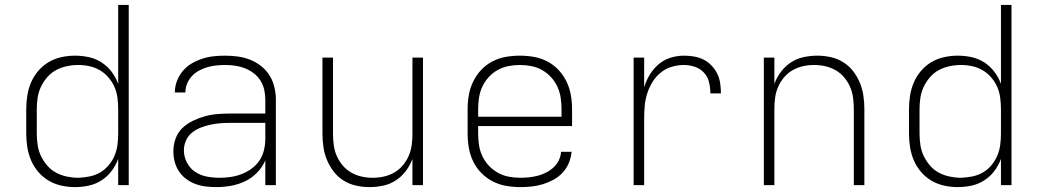

<svg xmlns="http://www.w3.org/2000/svg" viewBox="-20 -755 4240 783"><path d="M286 8Q258 8 230.5 2Q203 -4 179 -18Q155 -32 136.5 -53.5Q118 -75 107 -100.5Q96 -126 91.5 -154Q87 -182 87 -210V-310Q87 -338 91.5 -366Q96 -394 107 -419.5Q118 -445 136.5 -466.5Q155 -488 179 -502Q203 -516 230.5 -522Q258 -528 286 -528Q314 -528 342 -522Q370 -516 394 -500.5Q418 -485 435 -462.5Q452 -440 462 -413V-735H505V0H462V-107Q452 -80 435 -57.5Q418 -35 394 -19.5Q370 -4 342 2Q314 8 286 8ZM299 -30Q299 -30 299.5 -30Q300 -30 300 -30Q323 -31 345.5 -35.5Q368 -40 388 -51.5Q408 -63 423 -81Q438 -99 447 -120Q456 -141 459 -164Q462 -187 462 -210V-310Q462 -333 459 -356Q456 -379 447 -400Q438 -421 422.5 -439Q407 -457 387.5 -468.5Q368 -480 345 -485Q322 -490 299 -490Q276 -490 252.5 -485Q229 -480 208.5 -469Q188 -458 172.5 -440Q157 -422 147 -401Q137 -380 133.5 -356.5Q130 -333 130 -310V-210Q130 -187 133.5 -163.5Q137 -140 147 -119Q157 -98 172.5 -80Q188 -62 208.5 -51Q229 -40 252.5 -35Q276 -30 299 -30Z M863 8Q841 8 819.5 5.5Q798 3 777.5 -4.5Q757 -12 739.5 -25Q722 -38 710 -56Q698 -74 692.5 -95Q687 -116 687 -138Q687 -164 696 -189.5Q705 -215 724 -233Q743 -251 767 -262.5Q791 -274 816.5 -281Q842 -288 868 -290Q894 -292 920 -292H1062V-348Q1062 -369 1057.5 -389Q1053 -409 1042 -426.5Q1031 -444 1014.5 -456.5Q998 -469 979 -476.5Q960 -484 939.5 -487Q919 -490 898 -490Q880 -490 861.5 -488Q843 -486 825.5 -481Q808 -476 791.5 -467Q775 -458 762.5 -444.5Q750 -431 743 -414Q736 -397 736 -378H693Q693 -402 701.5 -424.5Q710 -447 725.5 -465.5Q741 -484 761.5 -496Q782 -508 804.5 -515.5Q827 -523 851 -525.5Q875 -528 898 -528Q924 -528 950 -524.5Q976 -521 1000 -511.5Q1024 -502 1045 -485.5Q1066 -469 1079.5 -447Q1093 -425 1099 -399.5Q1105 -374 1105 -348V0H1062V-101Q1050 -73 1028.5 -51Q1007 -29 980 -16Q953 -3 923 2.5Q893 8 863 8ZM875 -30Q898 -30 921.5 -33.5Q945 -37 966.5 -45.5Q988 -54 1007 -68Q1026 -82 1038.5 -101Q1051 -120 1056.5 -143Q1062 -166 1062 -189V-254H920Q900 -254 879.5 -252.5Q859 -251 838.5 -246.5Q818 -242 798.5 -234.5Q779 -227 763 -214Q747 -201 738.5 -182Q730 -163 730 -142Q730 -116 742 -92.5Q754 -69 775.5 -54.5Q797 -40 823 -35Q849 -30 875 -30Z M1487 8Q1459 8 1432 2Q1405 -4 1381.5 -18.5Q1358 -33 1341 -55Q1324 -77 1313.5 -102.5Q1303 -128 1299 -155Q1295 -182 1295 -210V-520H1338V-210Q1338 -187 1341 -164Q1344 -141 1353 -120Q1362 -99 1377 -81Q1392 -63 1412 -51.5Q1432 -40 1454.5 -35Q1477 -30 1500 -30Q1523 -30 1545.5 -35Q1568 -40 1588 -51.5Q1608 -63 1623 -81Q1638 -99 1647 -120Q1656 -141 1659 -164Q1662 -187 1662 -210V-520H1705V0H1662V-107Q1652 -80 1635 -57.5Q1618 -35 1594.5 -19.5Q1571 -4 1543 2Q1515 8 1487 8Z M2102 8Q2073 8 2044 3Q2015 -2 1989 -15.5Q1963 -29 1942.5 -50Q1922 -71 1909.5 -97Q1897 -123 1892 -152Q1887 -181 1887 -210V-310Q1887 -339 1892 -367.5Q1897 -396 1909.5 -422Q1922 -448 1942 -469.5Q1962 -491 1988 -504.5Q2014 -518 2042.5 -523Q2071 -528 2100 -528Q2129 -528 2157.5 -523Q2186 -518 2212 -504.5Q2238 -491 2258 -469.5Q2278 -448 2290.5 -422Q2303 -396 2308 -367.5Q2313 -339 2313 -310V-241H1930V-210Q1930 -186 1933.5 -163Q1937 -140 1947 -118.5Q1957 -97 1973.5 -79.5Q1990 -62 2010.5 -50.5Q2031 -39 2054.5 -34.5Q2078 -30 2102 -30Q2120 -30 2138 -32Q2156 -34 2173.5 -38.5Q2191 -43 2207.5 -51.5Q2224 -60 2237.5 -72.5Q2251 -85 2259 -101.5Q2267 -118 2268 -136H2311Q2309 -113 2300 -91Q2291 -69 2275 -51.5Q2259 -34 2238 -22.5Q2217 -11 2194.5 -4Q2172 3 2148.5 5.5Q2125 8 2102 8ZM1930 -279H2270V-310Q2270 -333 2266.5 -356.5Q2263 -380 2253 -401.5Q2243 -423 2227 -440.5Q2211 -458 2190.5 -469.5Q2170 -481 2146.5 -485.5Q2123 -490 2100 -490Q2077 -490 2053.5 -485.5Q2030 -481 2009.5 -469.5Q1989 -458 1973 -440.5Q1957 -423 1947 -401.5Q1937 -380 1933.5 -356.5Q1930 -333 1930 -310Z M2564 0V-520H2607V-399Q2615 -426 2629.5 -450Q2644 -474 2665.5 -492.5Q2687 -511 2714 -519.5Q2741 -528 2769 -528Q2790 -528 2810.5 -524.5Q2831 -521 2849 -512Q2867 -503 2881.5 -488Q2896 -473 2905 -454.5Q2914 -436 2917 -415.5Q2920 -395 2920 -374H2877Q2877 -397 2871.5 -419.5Q2866 -442 2851 -458.5Q2836 -475 2814 -482.5Q2792 -490 2769 -490Q2744 -490 2719 -482.5Q2694 -475 2674.5 -459Q2655 -443 2641.5 -421.5Q2628 -400 2620 -375.5Q2612 -351 2609.5 -326Q2607 -301 2607 -276V0Z M3095 0V-520H3138V-413Q3148 -440 3165 -462.5Q3182 -485 3205.5 -500.5Q3229 -516 3257 -522Q3285 -528 3313 -528Q3341 -528 3368 -522Q3395 -516 3418.5 -501.5Q3442 -487 3459 -465Q3476 -443 3486.5 -417.5Q3497 -392 3501 -365Q3505 -338 3505 -310V0H3462V-310Q3462 -333 3459 -356Q3456 -379 3447 -400Q3438 -421 3423 -439Q3408 -457 3388 -468.5Q3368 -480 3345.5 -485Q3323 -490 3300 -490Q3277 -490 3254.5 -485Q3232 -480 3212 -468.5Q3192 -457 3177 -439Q3162 -421 3153 -400Q3144 -379 3141 -356Q3138 -333 3138 -310V0Z M3886 8Q3858 8 3830.5 2Q3803 -4 3779 -18Q3755 -32 3736.5 -53.5Q3718 -75 3707 -100.5Q3696 -126 3691.5 -154Q3687 -182 3687 -210V-310Q3687 -338 3691.5 -366Q3696 -394 3707 -419.5Q3718 -445 3736.5 -466.5Q3755 -488 3779 -502Q3803 -516 3830.5 -522Q3858 -528 3886 -528Q3914 -528 3942 -522Q3970 -516 3994 -500.5Q4018 -485 4035 -462.5Q4052 -440 4062 -413V-735H4105V0H4062V-107Q4052 -80 4035 -57.5Q4018 -35 3994 -19.5Q3970 -4 3942 2Q3914 8 3886 8ZM3899 -30Q3899 -30 3899.5 -30Q3900 -30 3900 -30Q3923 -31 3945.5 -35.5Q3968 -40 3988 -51.5Q4008 -63 4023 -81Q4038 -99 4047 -120Q4056 -141 4059 -164Q4062 -187 4062 -210V-310Q4062 -333 4059 -356Q4056 -379 4047 -400Q4038 -421 4022.5 -439Q4007 -457 3987.5 -468.5Q3968 -480 3945 -485Q3922 -490 3899 -490Q3876 -490 3852.5 -485Q3829 -480 3808.5 -469Q3788 -458 3772.5 -440Q3757 -422 3747 -401Q3737 -380 3733.5 -356.5Q3730 -333 3730 -310V-210Q3730 -187 3733.5 -163.5Q3737 -140 3747 -119Q3757 -98 3772.5 -80Q3788 -62 3808.5 -51Q3829 -40 3852.5 -35Q3876 -30 3899 -30Z"/></svg>

Font: Zed Sans Extralight Extended
Style: Regular
Weight: 200
Width: 7
Designer: Belleve Invis
Foundry: Belleve Invis
Version: Version 1.0.0; ttfautohint (v1.8.4)